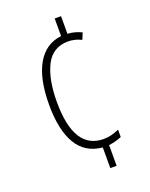

<svg xmlns="http://www.w3.org/2000/svg" viewBox="-139 -798 692 883"><g transform="rotate(-20 207.5 -357.0)"><path d="M271 -638Q290 -637 307.5 -632Q325 -627 339 -620L326 -588Q310 -596 293.5 -600Q277 -604 262 -604Q186 -604 152 -537.5Q118 -471 118 -359Q118 -126 263 -126Q284 -126 302.5 -131Q321 -136 339 -144V-108Q328 -103 312 -98.5Q296 -94 276 -91V10H245V-91Q161 -99 120.5 -167.5Q80 -236 80 -359Q80 -486 121 -557.5Q162 -629 240 -638V-724H271Z"/></g></svg>

Font: Noto Sans Lao Looped ExtraCondensed ExtraLight
Style: Regular
Weight: 200
Width: 2
Designer: Mark Frömberg, Ben Mitchell
Foundry: The Fontpad Ltd
Version: Version 1.002; ttfautohint (v1.8.4.7-5d5b)